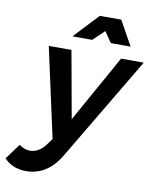

<svg xmlns="http://www.w3.org/2000/svg" viewBox="-188 -833 892 1109"><g transform="rotate(10 258.0 -278.5)"><path d="M512 -613H396L353 -676L287 -613H171L306 -757H432ZM41 200Q-38 200 -87 148L-20 57Q12 80 41 80Q98 80 137 24L161 -9L46 -535H179L250 -141L470 -535H603L242 72Q167 200 41 200Z"/></g></svg>

Font: Argentum Sans Medium
Style: Italic
Weight: 500
Italic angle: -11°
Designer: Julieta Ulanovsky (font), Cristiano Sobral (main changes and remaster)
Foundry: Julieta Ulanovsky (font), Cristiano Sobral (main changes and remaster)
Version: Version 2.007;June 15, 2022;FontCreator 14.0.0.2814 64-bit; 